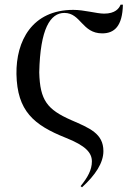

<svg xmlns="http://www.w3.org/2000/svg" viewBox="-20 -588 573 817"><path d="M50 -273C53 -115 124 -56 259 -2C345 32 371 62 371 99C371 135 353 167 323 204L329 209C386 157 420 105 420 55C420 -20 361 -43 283 -77C181 -122 150 -161 147 -280C151 -466 194 -533 254 -533C324 -533 329 -446 415 -446C467 -446 501 -477 503 -568H493C487 -552 470 -530 423 -530C391 -530 339 -546 292 -546C116 -546 48 -413 50 -273Z"/></svg>

Font: Noto Serif Display
Style: Regular
Weight: 400
Designer: Monotype Design Team
Foundry: Monotype Imaging Inc.
Version: Version 2.009